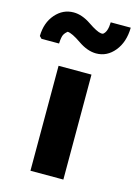

<svg xmlns="http://www.w3.org/2000/svg" viewBox="-170 -773 593 834"><g transform="rotate(15 126.0 -356.5)"><path d="M-60 -576Q-59 -636 -25.5 -674.5Q8 -713 56 -713Q94 -713 134.5 -685.5Q175 -658 193 -656Q198 -655 204 -657H203Q221 -670 222 -713H312Q311 -648 277.5 -607Q244 -566 195 -566Q156 -566 114 -595Q72 -624 52 -625Q51 -624 47.5 -621Q44 -618 43 -616.5Q42 -615 39.5 -612Q37 -609 36 -606.5Q35 -604 33.5 -600Q32 -596 31.5 -591.5Q31 -587 30 -580.5Q29 -574 29 -566H-50ZM52 0V-472H200V0Z"/></g></svg>

Font: Coval
Style: Black
Weight: 1000
Foundry: Context Ltd
Version: Version 001.000